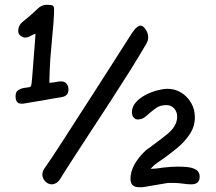

<svg xmlns="http://www.w3.org/2000/svg" viewBox="-20 -740 904 802"><path d="M196 30Q181 30 169 17.5Q157 5 157 -11Q157 -23 164 -34Q176 -51 197.5 -83Q219 -115 246.5 -158Q274 -201 305.5 -250Q337 -299 369.5 -349Q402 -399 432 -446.5Q462 -494 487.5 -533.5Q513 -573 530 -600Q542 -618 551 -625.5Q560 -633 567 -633Q573 -633 578.5 -628.5Q584 -624 589 -616Q599 -601 599 -584Q599 -570 591 -557Q561 -505 523 -444.5Q485 -384 444 -321Q403 -258 363.5 -197.5Q324 -137 289.5 -84Q255 -31 231 8Q223 20 214 25Q205 30 196 30ZM69 -307Q45 -307 45 -338Q45 -356 55.5 -363Q66 -370 79.5 -372.5Q93 -375 103 -376Q108 -377 110 -382Q112 -387 114 -412Q116 -433 118 -462.5Q120 -492 122.5 -521Q125 -550 126.5 -571.5Q128 -593 128 -599Q118 -596 107 -589.5Q96 -583 85 -583Q75 -583 65.5 -591Q56 -599 56 -610Q56 -633 73 -647.5Q90 -662 105 -674Q119 -686 136 -702.5Q153 -719 173 -720Q185 -720 195.5 -718.5Q206 -717 206 -701Q206 -691 205.5 -678.5Q205 -666 203 -640Q200 -610 197 -573.5Q194 -537 190 -492Q189 -473 187.5 -443.5Q186 -414 186 -394Q202 -395 213.5 -397.5Q225 -400 236 -400Q250 -400 258 -390.5Q266 -381 266 -367Q266 -351 258 -343.5Q250 -336 236 -334Q227 -333 205.5 -329Q184 -325 158 -320.5Q132 -316 109.5 -312.5Q87 -309 77 -307ZM560 42Q525 42 525 7Q525 -51 589 -112Q596 -117 614.5 -130.5Q633 -144 651 -158Q669 -172 674 -176Q720 -211 720 -253Q720 -273 707.5 -287Q695 -301 676 -301Q650 -301 634 -290Q618 -279 604 -267Q594 -257 582.5 -249Q571 -241 555 -241Q545 -241 538 -249.5Q531 -258 531 -271Q531 -294 547.5 -312.5Q564 -331 588 -343.5Q612 -356 637 -362.5Q662 -369 679 -369Q711 -369 737 -353Q763 -337 778.5 -310Q794 -283 794 -250Q794 -211 772 -178.5Q750 -146 718 -120Q686 -94 656 -73Q639 -62 624 -50L609 -35H611Q624 -35 636.5 -36.5Q649 -38 662 -40Q677 -42 693 -43Q709 -44 726 -44Q743 -44 763.5 -42Q784 -40 799 -31Q814 -22 814 -2Q814 30 779 30Q762 30 744 27Q735 26 725.5 25Q716 24 706 24H682L576 42Z"/></svg>

Font: Fuzzy Bubbles
Style: Bold
Weight: 700
Designer: Robert E. Leuschke
Foundry: Robert E. Leuschke
Version: Version 1.010; ttfautohint (v1.8.3)